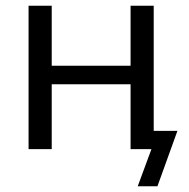

<svg xmlns="http://www.w3.org/2000/svg" viewBox="-20 -522 660 672"><path d="M80 0V-502H161V-292H437V-502H518V-64H601L531 130H462L510 0H437V-227H161V0Z"/></svg>

Font: Mulish
Style: Regular
Weight: 400
Designer: Vernon Adams
Foundry: Vernon Adams
Version: Version 3.603; ttfautohint (v1.8.3)